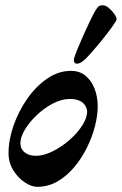

<svg xmlns="http://www.w3.org/2000/svg" viewBox="-20 -706 469 740"><path d="M123.2 14Q101.6 14 75.7 -3Q49.7 -20 31.3 -49.7Q12.9 -79.4 12.9 -115.4Q12.9 -166.5 32.1 -221.8Q51.4 -277.1 84.9 -325.2Q118.5 -373.3 161.8 -403.1Q205.2 -432.9 253.7 -432.9Q286.9 -432.9 309.7 -414Q332.5 -395.2 344.6 -364Q356.6 -332.8 356.6 -296Q356.6 -261.6 346.2 -220.5Q335.8 -179.3 315.5 -137.9Q295.1 -96.5 266.4 -62.1Q237.7 -27.8 201.9 -6.9Q166 14 123.2 14ZM118.3 -105.5Q147.7 -105.5 182.2 -122.4Q216.7 -139.3 247.2 -165.9Q277.7 -192.5 297 -222.4Q316.3 -252.3 315.9 -278Q312.5 -300.8 295.7 -312.7Q278.8 -324.6 250.7 -324.6Q216.7 -324.6 183 -306.7Q149.3 -288.8 121 -261.7Q92.7 -234.6 75.6 -205.8Q58.6 -177 58.6 -154.3Q58.7 -131.5 75.5 -118.5Q92.2 -105.5 118.3 -105.5ZM276.7 -460.6Q268.7 -460.6 266.4 -466.2Q264 -471.7 265 -478.2Q266.5 -486.7 276.4 -511.5Q286.4 -536.2 300 -566.8Q313.6 -597.4 326.7 -624.7Q339.7 -652 347.4 -664.8Q354.8 -676.5 359.7 -681.1Q364.6 -685.7 375.7 -685.7Q387.2 -685.7 399.6 -675.2Q412 -664.7 420.7 -652.1Q429.4 -639.5 429.4 -632.3Q429.4 -627 416 -608Q402.6 -588.9 382.8 -563.8Q363 -538.7 343.3 -515.9Q323.7 -493.2 310.4 -479.7Q303.8 -473.1 294.5 -466.9Q285.2 -460.6 276.7 -460.6Z"/></svg>

Font: EB Garamond
Style: Italic
Weight: 400
Italic angle: -17.2°
Designer: Georg Duffner and Octavio Pardo
Foundry: Georg Duffner
Version: Version 1.001